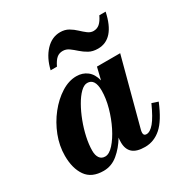

<svg xmlns="http://www.w3.org/2000/svg" viewBox="-166 -828 916 963"><g transform="rotate(-30 292.0 -346.0)"><path d="M280.5 -614Q259.5 -614 245 -601.5Q230.5 -589 216.5 -560H180Q195 -624 231.5 -663Q268 -702 316 -702Q343.5 -702 364 -690Q384.5 -678 401 -662.2Q417.5 -646.5 433 -634.8Q448.5 -623 465.5 -623Q486.5 -623 501.5 -636.2Q516.5 -649.5 529.5 -677H566Q536 -535 441 -535Q410.5 -535 389 -547Q367.5 -559 350.2 -574.5Q333 -590 316.5 -602Q300 -614 280.5 -614ZM571 -153Q534 -63 492.5 -26.5Q451 10 399 10Q350 10 327.2 -10.5Q304.5 -31 304.5 -70.5Q304.5 -86.5 306.5 -97.5Q279 -51.5 242 -20.8Q205 10 159 10Q90 10 58.8 -34.8Q27.5 -79.5 27.5 -152.5Q27.5 -210 49.2 -266.2Q71 -322.5 107.5 -368.5Q144 -414.5 188 -442.2Q232 -470 276 -470Q312 -470 337.8 -450Q363.5 -430 373.5 -390L390.5 -460H525L422.5 -74Q420.5 -66 420.5 -58.5Q420.5 -42 437 -42Q458 -42 481.8 -70.2Q505.5 -98.5 535.5 -165ZM351 -344Q351 -413.5 306.5 -413.5Q287.5 -413.5 267 -393.2Q246.5 -373 227.2 -339.2Q208 -305.5 192.5 -264.8Q177 -224 168 -182.5Q159 -141 159 -105.5Q159 -79.5 169.8 -64Q180.5 -48.5 201.5 -48.5Q225 -48.5 251 -77.2Q277 -106 299.8 -151.2Q322.5 -196.5 336.8 -247.8Q351 -299 351 -344Z"/></g></svg>

Font: Bodoni* 06pt
Style: Bold Italic
Weight: 700
Italic angle: -13°
Version: Version 2.3